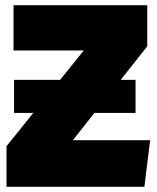

<svg xmlns="http://www.w3.org/2000/svg" viewBox="-20 -718 605 738"><path d="M260 -179 343 -284H501V-411H444L546 -540V-698H32V-524H302L211 -411H34V-284H108L5 -156V0H535L557 -179Z"/></svg>

Font: Fira Sans Ultra
Style: Regular
Weight: 950
Designer: Carrois Corporate & Edenspiekermann AG
Foundry: Carrois Corporate GbR & Edenspiekermann AG
Version: Version 4.203;PS 004.203;hotconv 1.0.88;makeotf.lib2.5.64775